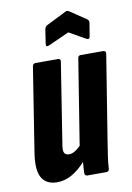

<svg xmlns="http://www.w3.org/2000/svg" viewBox="-80 -734 546 792"><g transform="rotate(-10 193.0 -338.5)"><path d="M95 6Q50 6 31 -26.5Q12 -59 24 -133L79 -482Q81 -494 92 -494H185Q198 -494 196 -482L143 -145Q138 -119 143.5 -109Q149 -99 164 -99Q185 -99 212 -126L269 -482Q270 -494 281 -494H374Q387 -494 386 -482L329 -127Q323 -91 319 -62.5Q315 -34 314 -12Q313 0 301 0H223Q211 0 211 -12Q211 -22 212 -33.5Q213 -45 214 -58Q187 -28 157.5 -11Q128 6 95 6ZM160 -556Q145 -549 147 -564L156 -624Q159 -635 166 -639L250 -681Q257 -685 264 -681L331 -636Q342 -629 340 -619L331 -564Q329 -549 316 -556L247 -595Z"/></g></svg>

Font: Sofia Sans Extra Condensed ExtraBold
Style: Italic
Weight: 800
Italic angle: -9°
Designer: Botio Nikoltchev, Ani Petrova
Foundry: lettersoup
Version: Version 4.101; ttfautohint (v1.8.4.7-5d5b)